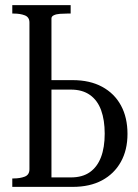

<svg xmlns="http://www.w3.org/2000/svg" viewBox="-20 -730 540 750"><path d="M264 0H28V-33H34Q58 -33 76.5 -40Q95 -47 95 -69V-642Q95 -663 77 -670Q59 -677 34 -677H28V-710H256V-677H242Q229 -677 214.5 -676Q200 -675 190.5 -670.5Q181 -666 181 -658V-37H257Q302 -37 331 -57.5Q360 -78 374.5 -116Q389 -154 389 -208Q389 -261 375 -299.5Q361 -338 331.5 -359Q302 -380 257 -380H150V-417H264Q331 -417 379 -391Q427 -365 452.5 -318Q478 -271 478 -207Q478 -144 452 -97.5Q426 -51 378.5 -25.5Q331 0 264 0Z"/></svg>

Font: Roboto Serif 120pt ExtraCondensed
Style: Regular
Weight: 400
Width: 2
Designer: Greg Gazdowicz
Foundry: Commercial Type
Version: Version 1.008